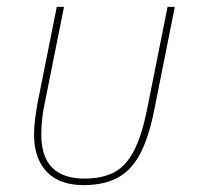

<svg xmlns="http://www.w3.org/2000/svg" viewBox="-20 -526 573 558"><path d="M166 -506 109 -221Q105 -203 102.5 -180.5Q100 -158 100 -135Q100 -70 132 -38.5Q164 -7 225 -7Q275 -7 309.5 -24Q344 -41 368 -85.5Q392 -130 408 -211L467 -506H488L429 -210Q413 -127 387 -78.5Q361 -30 321 -9Q281 12 223 12Q176 12 144 -5.5Q112 -23 95.5 -56Q79 -89 79 -135Q79 -156 82 -180Q85 -204 89 -226L145 -506Z"/></svg>

Font: IBM Plex Sans Thin
Style: Italic
Weight: 250
Italic angle: -11.31°
Designer: Mike Abbink, Paul van der Laan, Pieter van Rosmalen
Foundry: Bold Monday
Version: Version 3.201